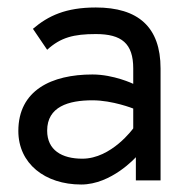

<svg xmlns="http://www.w3.org/2000/svg" viewBox="-20 -482 488 513"><path d="M29 -132C29 -45 100 11 197 11C278 11 343 -62 343 -62V0H409V-299C409 -410 349 -462 236 -462C156 -462 109 -440 68 -405L106 -349C142 -382 177 -391 236 -391C305 -391 336 -366 336 -299V-258C336 -258 284 -283 227 -283C118 -283 29 -241 29 -132ZM106 -133C106 -197 163 -214 227 -214C281 -214 336 -192 336 -192V-139C336 -139 278 -58 200 -58C145 -58 106 -81 106 -133Z"/></svg>

Font: Charger Pro
Style: Regular
Weight: 400
Designer: Jasper
Foundry: Cannot Into Space Fonts
Version: Version 1.09